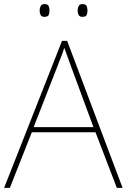

<svg xmlns="http://www.w3.org/2000/svg" viewBox="-20 -915 617 935"><path d="M549 0 445 -271H135L28 0H0L282 -716H307L577 0ZM325 -594Q321 -606 316 -619Q311 -632 305.5 -648Q300 -664 293 -682Q288 -667 282.5 -651.5Q277 -636 271 -621.5Q265 -607 260 -593L144 -296H435ZM173 -864Q173 -876 178 -885.5Q183 -895 196 -895Q213 -895 217 -885.5Q221 -876 221 -864Q221 -851 217 -842Q213 -833 196 -833Q183 -833 178 -842Q173 -851 173 -864ZM358 -864Q358 -876 363 -885.5Q368 -895 381 -895Q398 -895 402 -885.5Q406 -876 406 -864Q406 -851 402 -842Q398 -833 381 -833Q368 -833 363 -842Q358 -851 358 -864Z"/></svg>

Font: Noto Sans Armenian Thin
Style: Regular
Weight: 250
Version: Version 2.007